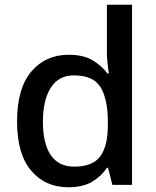

<svg xmlns="http://www.w3.org/2000/svg" viewBox="-20 -780 660 810"><path d="M268 10Q171 10 111.5 -60Q52 -130 52 -268Q52 -407 112 -478Q172 -549 270 -549Q331 -549 370 -526Q409 -503 433 -470H439Q437 -483 434 -510Q431 -537 431 -558V-760H537V0H454L436 -72H431Q408 -37 369 -13.5Q330 10 268 10ZM293 -77Q371 -77 403 -120.5Q435 -164 435 -251V-267Q435 -361 404.5 -411.5Q374 -462 292 -462Q227 -462 194 -409.5Q161 -357 161 -266Q161 -175 194 -126Q227 -77 293 -77Z"/></svg>

Font: Noto Sans Sinhala Medium
Style: Regular
Weight: 500
Designer: Jelle Bosma - Monotype Design Team
Foundry: Monotype Imaging Inc.
Version: Version 2.006; ttfautohint (v1.8.4.7-5d5b)